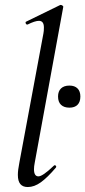

<svg xmlns="http://www.w3.org/2000/svg" viewBox="-20 -745 344 774"><path d="M214 -356Q214 -377 226 -388.5Q238 -400 260 -400Q281 -400 292.5 -388.5Q304 -377 304 -356Q304 -334 292.5 -322.5Q281 -311 260 -311Q238 -311 226 -322.5Q214 -334 214 -356ZM52 -40Q52 -59 58 -89L155 -610Q157 -619 157 -634Q157 -661 137 -661Q121 -661 91 -646H90Q85 -646 83.5 -651.5Q82 -657 86 -658L223 -725H225Q229 -725 232.5 -722Q236 -719 235 -717L120 -89Q117 -74 117 -63Q117 -34 135 -34Q152 -34 197 -77Q199 -79 201 -79Q204 -79 206 -75.5Q208 -72 205 -69Q171 -29 144.5 -10Q118 9 92 9Q72 9 62 -3Q52 -15 52 -40Z"/></svg>

Font: Cormorant Garamond Medium
Style: Italic
Weight: 500
Italic angle: -10°
Designer: Christian Thalmann (Catharsis Fonts)
Foundry: Catharsis Fonts
Version: Version 4.000